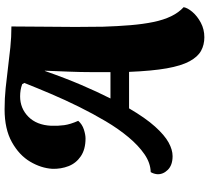

<svg xmlns="http://www.w3.org/2000/svg" viewBox="-56 -672 889 816"><g transform="rotate(-90 388.0 -264.5)"><path d="M637 160Q605 160 579.5 146Q554 132 535 97Q516 62 505 0Q494 -62 490 -160H335Q294 -90 257.5 -49.5Q221 -9 190 8Q159 25 132 25Q94 25 74 5Q54 -15 55 -40Q56 -48 58 -54.5Q60 -61 64 -68Q103 -69 140 -94.5Q177 -120 212.5 -162.5Q248 -205 280 -259Q312 -313 341.5 -372.5Q371 -432 396.5 -492Q422 -552 443 -605L438 -614Q425 -619 412 -621Q399 -623 386 -623Q335 -623 299.5 -588Q264 -553 261 -491Q260 -462 263.5 -436Q267 -410 282 -376Q267 -359 245 -352Q223 -345 207 -345Q161 -345 131.5 -365Q102 -385 89.5 -417Q77 -449 78 -486Q81 -534 108.5 -580.5Q136 -627 191.5 -658Q247 -689 331 -689Q377 -689 421 -684.5Q465 -680 508 -674.5Q551 -669 594.5 -664.5Q638 -660 683 -660Q683 -586 682 -518Q681 -450 681 -388Q681 -326 682 -271Q684 -208 688.5 -154Q693 -100 702 -56.5Q711 -13 726.5 19Q742 51 765 72Q762 89 744.5 109.5Q727 130 699 145Q671 160 637 160ZM377 -239H489Q489 -278 489 -321.5Q489 -365 491 -414.5Q493 -464 495 -518H494Q464 -432 434.5 -363Q405 -294 377 -239Z"/></g></svg>

Font: Sansita Swashed Light ExtraBold
Style: Regular
Weight: 800
Version: Version 1.003